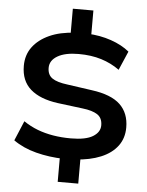

<svg xmlns="http://www.w3.org/2000/svg" viewBox="-61 -869 793 1033"><g transform="rotate(5 335.5 -352.5)"><path d="M290 115V-34L313 -11Q232 -13 161 -31.5Q90 -50 38 -87L83 -194Q120 -169 159.5 -154Q199 -139 244 -131.5Q289 -124 340 -124Q420 -124 458.5 -147.5Q497 -171 497 -208Q497 -248 469.5 -266Q442 -284 389 -290L254 -307Q157 -320 105.5 -365Q54 -410 54 -491Q54 -550 86 -593Q118 -636 175.5 -662Q233 -688 312 -692L290 -676V-820H401V-676L380 -693Q449 -690 508.5 -669.5Q568 -649 608 -616L564 -514Q520 -546 465.5 -563Q411 -580 343 -580Q270 -580 229 -556Q188 -532 188 -492Q188 -454 214 -436Q240 -418 297 -411L430 -392Q535 -378 583.5 -332Q632 -286 632 -208Q632 -150 600.5 -108Q569 -66 511 -42Q453 -18 374 -13L401 -34V115Z"/></g></svg>

Font: Nunito Sans 7pt SemiExpanded
Style: Bold
Weight: 700
Width: 6
Designer: Vernon Adams
Foundry: Vernon Adams
Version: Version 3.101;gftools[0.9.27]